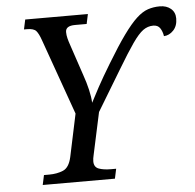

<svg xmlns="http://www.w3.org/2000/svg" viewBox="-52 -772 835 824"><g transform="rotate(-5 366.0 -360.0)"><path d="M99 0 108 -42H131Q164 -42 190.5 -53Q217 -64 227 -109L266 -293L150 -619Q140 -648 129.5 -660Q119 -672 90 -672H77L86 -714H356L347 -672H297Q256 -672 256 -645Q256 -632 259.5 -618Q263 -604 269 -587L314 -453Q325 -422 332.5 -390Q340 -358 341 -333Q353 -357 375 -397.5Q397 -438 431 -494Q475 -567 507.5 -612Q540 -657 565.5 -680.5Q591 -704 615 -712Q639 -720 666 -720Q695 -720 713.5 -704.5Q732 -689 732 -662Q732 -630 714 -611Q696 -592 673 -591Q670 -611 660.5 -625.5Q651 -640 631 -640Q607 -640 587 -625.5Q567 -611 540.5 -573Q514 -535 473 -466.5Q432 -398 367 -291L328 -110Q324 -94 324 -82Q324 -57 344.5 -49.5Q365 -42 396 -42H419L410 0Z"/></g></svg>

Font: NotoSerif-Italic
Style: Regular
Weight: 400
Italic angle: -12°
Designer: Monotype Design Team
Foundry: Monotype Imaging Inc.
Version: Version 2.007; ttfautohint (v1.8) -l 8 -r 50 -G 200 -x 14 -D